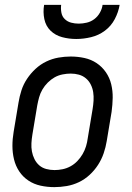

<svg xmlns="http://www.w3.org/2000/svg" viewBox="-20 -760 540 788"><path d="M203 8Q174 8 146.5 2Q119 -4 96.5 -19Q74 -34 59 -56.5Q44 -79 37.5 -106Q31 -133 31 -161.5Q31 -190 36 -219L56 -339Q60 -364 68 -389Q76 -414 91 -436.5Q106 -459 126 -477.5Q146 -496 170 -507.5Q194 -519 219.5 -523.5Q245 -528 270 -528Q299 -528 326.5 -522Q354 -516 376.5 -501Q399 -486 414.5 -463.5Q430 -441 436.5 -414Q443 -387 442.5 -358.5Q442 -330 438 -301L418 -181Q414 -156 405.5 -131Q397 -106 382.5 -83.5Q368 -61 348 -42.5Q328 -24 304 -12.5Q280 -1 254 3.5Q228 8 203 8ZM204 -62Q220 -62 237 -65.5Q254 -69 269.5 -77.5Q285 -86 297.5 -99Q310 -112 319 -127.5Q328 -143 333 -159.5Q338 -176 340 -192L360 -312Q363 -330 364 -347.5Q365 -365 362.5 -381.5Q360 -398 352.5 -413Q345 -428 332.5 -438.5Q320 -449 304 -453.5Q288 -458 270 -458Q254 -458 236.5 -454.5Q219 -451 204 -442.5Q189 -434 176 -421Q163 -408 154 -392.5Q145 -377 140.5 -360.5Q136 -344 133 -328L113 -208Q110 -190 109 -172.5Q108 -155 111 -138.5Q114 -122 121.5 -107Q129 -92 141 -81.5Q153 -71 169.5 -66.5Q186 -62 204 -62ZM293 -600Q263 -600 235 -607.5Q207 -615 187.5 -634Q168 -653 162 -681.5Q156 -710 161 -740H231Q229 -724 232 -708Q235 -692 246 -681.5Q257 -671 272 -667Q287 -663 303 -663Q319 -663 336 -667Q353 -671 367 -681.5Q381 -692 390 -708Q399 -724 401 -740H471Q466 -710 451 -681.5Q436 -653 410.5 -634Q385 -615 354 -607.5Q323 -600 293 -600Z"/></svg>

Font: Iosevka
Style: Italic
Weight: 400
Italic angle: -9°
Monospace: yes
Designer: Belleve Invis
Foundry: Belleve Invis
Version: Version 32.5.0; ttfautohint (v1.8.4)